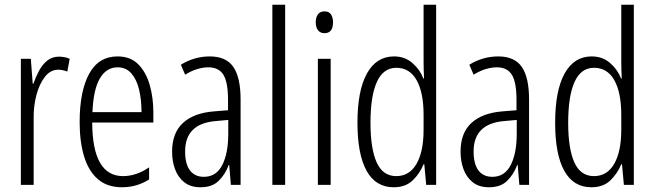

<svg xmlns="http://www.w3.org/2000/svg" viewBox="-20 -780 2761 810"><path d="M229 -541Q239 -541 251 -539Q263 -537 274 -532L264 -478Q257 -481 246.5 -483.5Q236 -486 226 -486Q193 -486 169.5 -456Q146 -426 133.5 -378.5Q121 -331 122 -279V0H68V-532H110L118 -427H121Q131 -456 145 -482Q159 -508 179.5 -524.5Q200 -541 229 -541Z M476 -542Q530 -542 563 -509Q596 -476 611.5 -422Q627 -368 627 -305V-263H369Q370 -37 499 -37Q555 -37 609 -74V-23Q584 -7 555.5 1.5Q527 10 495 10Q432 10 392.5 -24.5Q353 -59 334.5 -121Q316 -183 316 -265Q316 -395 356 -468.5Q396 -542 476 -542ZM476 -496Q429 -496 401.5 -449.5Q374 -403 370 -307H577Q577 -358 567 -401Q557 -444 534.5 -470Q512 -496 476 -496Z M865 -542Q934 -542 964.5 -497.5Q995 -453 995 -360V0H954L947 -84H945Q930 -44 902.5 -17Q875 10 826 10Q784 10 757.5 -11Q731 -32 718.5 -66Q706 -100 706 -140Q706 -219 751.5 -261Q797 -303 881 -310L942 -315V-358Q942 -433 922.5 -464.5Q903 -496 859 -496Q838 -496 813.5 -489Q789 -482 761 -465L743 -507Q800 -542 865 -542ZM887 -269Q761 -257 761 -141Q761 -88 781.5 -61Q802 -34 840 -34Q892 -34 917.5 -83.5Q943 -133 943 -216V-274Z M1183 0H1129V-760H1183Z M1349 -732Q1368 -732 1376.5 -719Q1385 -706 1385 -686Q1385 -640 1349 -640Q1331 -640 1321.5 -652.5Q1312 -665 1312 -686Q1312 -706 1321 -719Q1330 -732 1349 -732ZM1375 -532V0H1321V-532Z M1641 10Q1565 10 1526.5 -59.5Q1488 -129 1488 -262Q1488 -398 1528 -470Q1568 -542 1642 -542Q1688 -542 1720 -514Q1752 -486 1766 -449H1769Q1768 -469 1767.5 -486Q1767 -503 1767 -520V-760H1820V0H1778L1770 -87H1767Q1751 -48 1721 -19Q1691 10 1641 10ZM1652 -37Q1707 -37 1737 -88.5Q1767 -140 1767 -233V-295Q1767 -390 1737.5 -442Q1708 -494 1652 -494Q1597 -494 1570 -434.5Q1543 -375 1543 -262Q1543 -153 1569 -95Q1595 -37 1652 -37Z M2082 -542Q2151 -542 2181.5 -497.5Q2212 -453 2212 -360V0H2171L2164 -84H2162Q2147 -44 2119.5 -17Q2092 10 2043 10Q2001 10 1974.5 -11Q1948 -32 1935.5 -66Q1923 -100 1923 -140Q1923 -219 1968.5 -261Q2014 -303 2098 -310L2159 -315V-358Q2159 -433 2139.5 -464.5Q2120 -496 2076 -496Q2055 -496 2030.5 -489Q2006 -482 1978 -465L1960 -507Q2017 -542 2082 -542ZM2104 -269Q1978 -257 1978 -141Q1978 -88 1998.5 -61Q2019 -34 2057 -34Q2109 -34 2134.5 -83.5Q2160 -133 2160 -216V-274Z M2475 10Q2399 10 2360.5 -59.5Q2322 -129 2322 -262Q2322 -398 2362 -470Q2402 -542 2476 -542Q2522 -542 2554 -514Q2586 -486 2600 -449H2603Q2602 -469 2601.5 -486Q2601 -503 2601 -520V-760H2654V0H2612L2604 -87H2601Q2585 -48 2555 -19Q2525 10 2475 10ZM2486 -37Q2541 -37 2571 -88.5Q2601 -140 2601 -233V-295Q2601 -390 2571.5 -442Q2542 -494 2486 -494Q2431 -494 2404 -434.5Q2377 -375 2377 -262Q2377 -153 2403 -95Q2429 -37 2486 -37Z"/></svg>

Font: Noto Sans Myanmar ExtraCondensed Light
Style: Regular
Weight: 300
Width: 2
Designer: Monotype Design Team
Foundry: Monotype Imaging Inc.
Version: Version 2.107; ttfautohint (v1.8.4.7-5d5b)